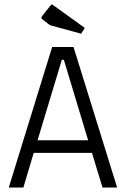

<svg xmlns="http://www.w3.org/2000/svg" viewBox="-20 -834 560 854"><path d="M389 -154H130L84 0H19L212 -625H307L501 0H436ZM372 -210 264 -568H255L147 -210ZM213 -719Q205 -721 200.5 -723.5Q196 -726 193 -729L170 -747Q164 -750 164 -755Q164 -757 170 -766L206 -811Q207 -814 211 -814Q213 -814 218 -810L357 -710L341 -684Z"/></svg>

Font: Changa ExtraLight
Style: Regular
Weight: 275
Designer: Eduardo Rodriguez Tunni
Foundry: Eduardo Rodriguez Tunni
Version: Version 2.002; ttfautohint (v1.5) -l 8 -r 50 -G 200 -x 14 -H